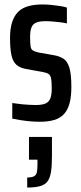

<svg xmlns="http://www.w3.org/2000/svg" viewBox="-20 -538 364 861"><path d="M159 8Q138 8 115 6Q92 4 71 0.5Q50 -3 35 -6V-76Q45 -75 57.5 -73Q70 -71 83.5 -70Q97 -69 111.5 -68Q126 -67 139 -67Q169 -67 184.5 -74Q200 -81 206 -97.5Q212 -114 212 -141Q212 -172 209 -186.5Q206 -201 197.5 -206.5Q189 -212 172 -215L95 -229Q68 -234 52.5 -248.5Q37 -263 31 -292Q25 -321 25 -368Q25 -410 34.5 -439Q44 -468 62 -485.5Q80 -503 107.5 -510.5Q135 -518 170 -518Q189 -518 209.5 -516Q230 -514 249 -511Q268 -508 280 -504V-433Q267 -436 251 -438Q235 -440 217.5 -441.5Q200 -443 183 -443Q158 -443 143 -437Q128 -431 121.5 -416Q115 -401 115 -372Q115 -345 117 -331Q119 -317 127 -312Q135 -307 151 -303L224 -290Q246 -286 263.5 -275.5Q281 -265 290.5 -236.5Q300 -208 300 -148Q300 -105 292 -75Q284 -45 267 -26.5Q250 -8 223 0Q196 8 159 8ZM102 303V258Q122 258 132.5 252.5Q143 247 145.5 233.5Q148 220 148 198V178H110V76H213V160Q213 203 209 230.5Q205 258 194 274Q183 290 160.5 296.5Q138 303 102 303Z"/></svg>

Font: Saira ExtraCondensed SemiBold
Style: Regular
Weight: 600
Width: 2
Designer: Hector Gatti with collaboration of the Omnibus-Type team
Foundry: Omnibus-Type
Version: Version 1.101